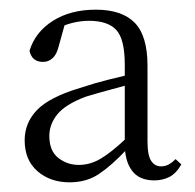

<svg xmlns="http://www.w3.org/2000/svg" viewBox="-20 -826 404 397"><path d="M299 -453Q268 -453 253 -473Q238 -493 238 -528V-529V-692Q238 -745 220.5 -764Q203 -783 164 -783Q147 -783 129 -778.5Q111 -774 88 -762L116 -783L101 -729Q97 -713 88.5 -705.5Q80 -698 69 -698Q46 -698 41 -721Q53 -760 89.5 -783Q126 -806 178 -806Q232 -806 258.5 -779Q285 -752 285 -690V-533Q285 -505 292.5 -493.5Q300 -482 313 -482Q321 -482 328 -485.5Q335 -489 343 -497L355 -486Q344 -467 330 -460Q316 -453 299 -453ZM124 -449Q84 -449 57.5 -472Q31 -495 31 -536Q31 -572 56.5 -598.5Q82 -625 145 -644Q175 -654 205 -661.5Q235 -669 261 -675V-655Q236 -648 208 -640.5Q180 -633 157 -626Q115 -610 98.5 -589.5Q82 -569 82 -545Q82 -514 100.5 -499.5Q119 -485 143 -485Q166 -485 187.5 -497.5Q209 -510 240 -539L256 -532L242 -517Q211 -484 185 -466.5Q159 -449 124 -449Z"/></svg>

Font: Noto Serif JP ExtraLight
Style: Regular
Weight: 200
Designer: Ryoko NISHIZUKA  (kana & ideographs); Frank Grießhammer (Latin, Greek & Cyrillic); Wenlong ZHANG  (bopomofo); Sandoll Co
Foundry: Adobe
Version: Version 2.002-H1;hotconv 1.1.0;makeotfexe 2.6.0